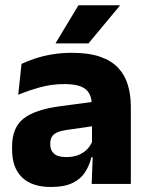

<svg xmlns="http://www.w3.org/2000/svg" viewBox="-20 -707 567 738"><path d="M332.4 0 337.1 -123 333.6 -130.7V-284L332.7 -303.9Q332.7 -345.1 308.5 -364.5Q284.3 -383.8 227.8 -383.8Q178.3 -383.8 133.8 -371.4Q89.3 -359 50 -342.8L62.8 -461.4Q86.3 -472.5 115.7 -482.3Q145.2 -492.1 180.6 -498Q215.9 -504 256.4 -504Q321 -504 364.6 -489Q408.1 -474 434 -446.4Q460 -418.8 471.4 -380.6Q482.9 -342.5 482.9 -296.4V0ZM176 11.7Q102.4 11.7 64.5 -25.4Q26.5 -62.6 26.5 -131V-144.3Q26.5 -217.1 71.1 -251.7Q115.8 -286.3 213.3 -299L345.3 -316.5L354.3 -224.6L237.3 -207.7Q201.8 -202.8 187.5 -190.8Q173.1 -178.8 173.1 -155.4V-151.8Q173.1 -129.5 187.6 -116.4Q202.1 -103.2 234.1 -103.2Q262 -103.2 282.1 -111.5Q302.3 -119.8 315.4 -133.8Q328.6 -147.7 335.1 -164.4L356.6 -102.7H331.3Q323.6 -70.3 306.7 -44.5Q289.8 -18.6 258.4 -3.5Q227.1 11.7 176 11.7ZM281.6 -686.8H440.4V-684.9L320.1 -540.2H194.1V-541.7Z"/></svg>

Font: Anek Gujarati Medium
Style: Regular
Weight: 500
Designer: Mrunmayee Ghaisas (Gujarati), Yesha Goshar (Latin)
Foundry: Ek Type
Version: Version 1.003